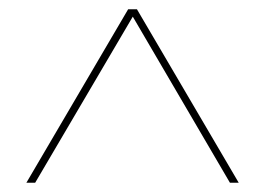

<svg xmlns="http://www.w3.org/2000/svg" viewBox="-20 -750 573 415"><path d="M37 -355 257 -730H276L496 -355H477L267 -714L56 -355Z"/></svg>

Font: Work Sans Thin
Style: Regular
Weight: 250
Designer: Wei Huang
Foundry: Wei Huang
Version: Version 2.012